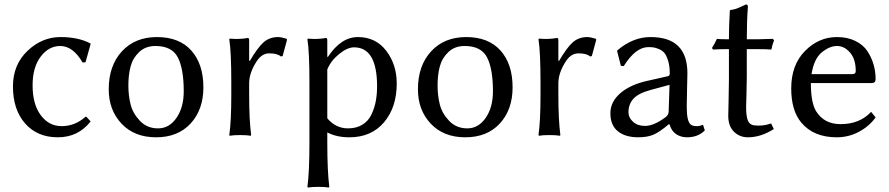

<svg xmlns="http://www.w3.org/2000/svg" viewBox="-20 -605 3983 860"><path d="M250 -399Q198 -399 162 -351Q126 -303 126 -223Q126 -138 162.5 -89Q199 -40 256 -40Q316 -40 363 -82H367L386 -61Q330 10 239 10Q147 10 92.5 -52Q38 -114 38 -218Q38 -315 103 -377Q168 -439 251 -439Q330 -439 384 -411L386 -408L363 -326L350 -325Q307 -399 250 -399Z M467 -205Q467 -311 526 -375Q585 -439 683 -439Q783 -439 837 -378.5Q891 -318 891 -214Q891 -114 834 -52Q777 10 679 10Q582 10 524.5 -51Q467 -112 467 -205ZM676 -399Q632 -399 603.5 -372Q575 -345 565 -307.5Q555 -270 555 -222Q555 -177 565 -137Q575 -97 607 -63.5Q639 -30 688 -30Q738 -30 770.5 -77Q803 -124 803 -196Q803 -297 776.5 -348Q750 -399 676 -399Z M1096 -334 1099 -332Q1134 -392 1160.5 -415.5Q1187 -439 1226 -439Q1238 -439 1262 -432L1266 -428L1246 -354L1238 -352Q1223 -366 1186 -366Q1153 -366 1130 -331Q1096 -279 1096 -232V-180Q1096 -68 1105 0L1103 3Q1085 0 1056 0Q1027 0 1009 3L1007 0Q1016 -62 1016 -180V-235Q1016 -373 1007 -429L1009 -432Q1053 -428 1090 -435Q1096 -435 1096 -425Z M1446 -294V-75Q1484 -30 1539 -30Q1577 -30 1604 -47Q1631 -64 1644.5 -93.5Q1658 -123 1663.5 -153.5Q1669 -184 1669 -218Q1669 -393 1566 -393Q1536 -393 1499 -363Q1462 -333 1446 -294ZM1446 -352 1448 -349Q1507 -439 1583 -439Q1663 -439 1710 -377.5Q1757 -316 1757 -231Q1757 -124 1700 -57Q1643 10 1545 10Q1487 10 1446 -12V32Q1446 161 1455 232L1453 235Q1435 232 1406 232Q1377 232 1359 235L1357 232Q1366 165 1366 32V-235Q1366 -373 1357 -429L1359 -432Q1403 -428 1440 -435Q1446 -435 1446 -425Z M1852 -205Q1852 -311 1911 -375Q1970 -439 2068 -439Q2168 -439 2222 -378.5Q2276 -318 2276 -214Q2276 -114 2219 -52Q2162 10 2064 10Q1967 10 1909.5 -51Q1852 -112 1852 -205ZM2061 -399Q2017 -399 1988.5 -372Q1960 -345 1950 -307.5Q1940 -270 1940 -222Q1940 -177 1950 -137Q1960 -97 1992 -63.5Q2024 -30 2073 -30Q2123 -30 2155.5 -77Q2188 -124 2188 -196Q2188 -297 2161.5 -348Q2135 -399 2061 -399Z M2481 -334 2484 -332Q2519 -392 2545.5 -415.5Q2572 -439 2611 -439Q2623 -439 2647 -432L2651 -428L2631 -354L2623 -352Q2608 -366 2571 -366Q2538 -366 2515 -331Q2481 -279 2481 -232V-180Q2481 -68 2490 0L2488 3Q2470 0 2441 0Q2412 0 2394 3L2392 0Q2401 -62 2401 -180V-235Q2401 -373 2392 -429L2394 -432Q2438 -428 2475 -435Q2481 -435 2481 -425Z M2979 -225 2894 -202Q2839 -187 2817 -162.5Q2795 -138 2795 -102Q2795 -78 2815.5 -59.5Q2836 -41 2869 -41Q2909 -41 2961 -80Q2975 -90 2975 -106ZM2979 -48H2975Q2935 -14 2907.5 -2Q2880 10 2839 10Q2781 10 2747.5 -17Q2714 -44 2714 -98Q2714 -149 2758.5 -187.5Q2803 -226 2880 -243L2973 -264Q2980 -266 2980 -276Q2980 -308 2973 -331.5Q2966 -355 2957 -366.5Q2948 -378 2933 -384.5Q2918 -391 2908 -392.5Q2898 -394 2884 -394Q2827 -394 2774 -309L2761 -310L2744 -377L2747 -381Q2816 -439 2894 -439Q3059 -439 3059 -277Q3059 -274 3057.5 -208.5Q3056 -143 3056 -126Q3056 -63 3073 -48Q3081 -40 3102 -40Q3114 -40 3129 -46L3137 -21Q3107 10 3057 10Q3029 10 3008 -4.5Q2987 -19 2979 -48Z M3245 -429Q3245 -488 3249 -557L3251 -560Q3266 -562 3276.5 -565.5Q3287 -569 3300.5 -575.5Q3314 -582 3321 -585Q3330 -585 3330 -575Q3325 -511 3325 -429H3372Q3391 -429 3442 -431L3447 -424Q3439 -404 3435 -383Q3415 -385 3363 -385H3325V-259Q3325 -225 3323.5 -181Q3322 -137 3322 -126Q3322 -85 3329.5 -66Q3337 -47 3355 -44Q3394 -38 3434 -52L3446 -27Q3388 10 3330 10Q3293 10 3267.5 -15Q3242 -40 3242 -86Q3242 -97 3243.5 -155.5Q3245 -214 3245 -248V-385Q3198 -385 3174 -383L3169 -390Q3183 -412 3191 -431Q3205 -429 3245 -429Z M3615 -273H3799Q3813 -273 3813 -287Q3813 -340 3787.5 -369.5Q3762 -399 3729 -399Q3696 -399 3661 -370.5Q3626 -342 3615 -273ZM3882 -104 3902 -79Q3873 -39 3827 -14.5Q3781 10 3728 10Q3624 10 3569 -56Q3524 -110 3524 -209Q3524 -314 3585.5 -376.5Q3647 -439 3729 -439Q3776 -439 3811.5 -421.5Q3847 -404 3865.5 -375.5Q3884 -347 3893 -315.5Q3902 -284 3902 -250Q3902 -233 3884 -233H3612Q3612 -144 3636 -106Q3672 -49 3745 -49Q3831 -49 3882 -104Z"/></svg>

Font: Libertinus Sans
Style: Regular
Weight: 400
Designer: Philipp H. Poll
Foundry: Khaled Hosny
Version: Version 6.1